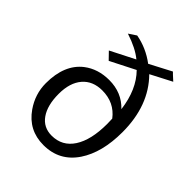

<svg xmlns="http://www.w3.org/2000/svg" viewBox="-187 -755 877 877"><g transform="rotate(45 251.5 -316.5)"><path d="M153 -621 189 -645Q257 -633 316 -589L421 -644Q427 -638 431 -634Q446 -620 455 -612L353 -559Q454 -457 454 -285Q454 -154 400 -73Q343 12 240 12Q144 12 89 -67Q48 -126 48 -196Q48 -316 120 -372Q171 -411 243 -411Q324 -411 376 -356Q362 -468 299 -532L179 -471L146 -505L264 -565Q224 -598 153 -621ZM377 -296Q332 -355 254 -355Q193 -355 158.5 -315Q124 -275 124 -203Q124 -129 153.5 -87Q183 -45 236 -45Q304 -45 341 -102Q378 -159 378 -262Q378 -278 377 -296Z"/></g></svg>

Font: Tajawal
Style: Regular
Weight: 400
Designer: Boutros Fonts
Foundry: Created by Boutros International 2017
Version: Version 1.700